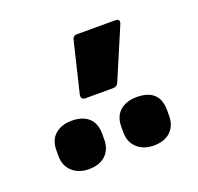

<svg xmlns="http://www.w3.org/2000/svg" viewBox="-71 -964 497 481"><g transform="rotate(-20 177.5 -724.0)"><path d="M144 -730Q130 -730 133 -744L165 -877Q167 -888 178 -888H279Q295 -888 288 -873L231 -739Q227 -730 217 -730ZM91 -560Q64 -560 47 -575.5Q30 -591 30 -617V-632Q30 -660 47 -674.5Q64 -689 91 -689Q120 -689 136 -674.5Q152 -660 152 -632V-617Q152 -591 136 -575.5Q120 -560 91 -560ZM264 -560Q237 -560 220 -575.5Q203 -591 203 -617V-632Q203 -660 220 -674.5Q237 -689 264 -689Q325 -689 325 -632V-617Q325 -591 309 -575.5Q293 -560 264 -560Z"/></g></svg>

Font: Sofia Sans Extra Condensed ExtraBold
Style: Regular
Weight: 800
Designer: Botio Nikoltchev, Ani Petrova
Foundry: lettersoup
Version: Version 4.101; ttfautohint (v1.8.4.7-5d5b)